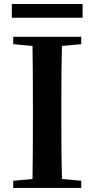

<svg xmlns="http://www.w3.org/2000/svg" viewBox="-20 -923 463 943"><path d="M378.9 -742.2V-706.1L284.2 -697.3Q281.2 -597.7 281.2 -394.5V-345.7Q281.2 -143.6 284.2 -43.9L378.9 -35.2V0H44.9V-35.2L139.6 -43.9Q141.6 -142.6 141.6 -345.7V-394.5Q141.6 -596.7 139.6 -697.3L44.9 -706.1V-742.2ZM38.1 -903.3H385.7V-835.9H38.1Z"/></svg>

Font: GenRyuMin TW TTF Bold
Style: Regular
Weight: 700
Version: Version 1.300